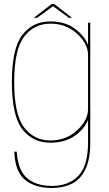

<svg xmlns="http://www.w3.org/2000/svg" viewBox="-20 -705 542 954"><path d="M237.5 229Q294 229 336.8 208Q379.5 187 404 137Q428.5 87 428.5 3V-592H417.5V-465V2Q417.5 119.5 369 169.2Q320.5 219 237.5 219Q187 219 148.5 201.8Q110 184.5 88.8 148.5Q67.5 112.5 63 48.5H51Q55 148 104.2 188.5Q153.5 229 237.5 229ZM230 4Q314.5 4 368 -42.8Q421.5 -89.5 421.5 -135.5L417.5 -163Q417.5 -108 363.2 -57.5Q309 -7 230.5 -7Q150 -7 100.2 -71.2Q50.5 -135.5 50.5 -297Q50.5 -459 100.2 -523.2Q150 -587.5 230.5 -587.5Q309 -587.5 363.2 -537.2Q417.5 -487 417.5 -432L420.5 -459Q420.5 -502 367.5 -550.2Q314.5 -598.5 230 -598.5Q142 -598.5 90.5 -531Q39 -463.5 39 -297Q39 -131 90.5 -63.5Q142 4 230 4ZM148 -616.5H164.5L243.5 -674L322.5 -616.5H338L249.5 -685H236.5Z"/></svg>

Font: Anybody UltraCondensed Thin Thin
Style: Regular
Weight: 250
Version: Version 1.111